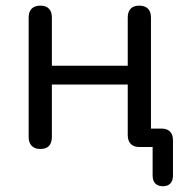

<svg xmlns="http://www.w3.org/2000/svg" viewBox="-20 -513 651 670"><path d="M548.1 136.9Q531.6 136.9 522.1 127.4Q512.6 118 512.6 99.5V-18.1L532.1 0H466Q446.7 0 436.2 -10.9Q425.8 -21.9 425.8 -41.7V-217.9H161V-34.8Q161 -14.9 151.1 -4Q141.1 6.9 120.7 6.9Q101.3 6.9 90.7 -4Q80 -14.9 80 -34.8V-452Q80 -472.4 90.7 -482.9Q101.3 -493.3 120.7 -493.3Q140.1 -493.3 150.6 -482.9Q161 -472.4 161 -452V-283.6H425.8V-452Q425.8 -472.4 436.2 -482.9Q446.7 -493.3 466 -493.3Q485.4 -493.3 496.1 -482.9Q506.8 -472.4 506.8 -452V-45.7L489.2 -64.3H543.6Q563.1 -64.3 573.3 -53.8Q583.6 -43.3 583.6 -23.7V99.5Q583.6 118 574.3 127.4Q565.1 136.9 548.1 136.9Z"/></svg>

Font: Nunito ExtraLight
Style: Regular
Weight: 200
Designer: Vernon Adams
Foundry: Vernon Adams
Version: Version 3.602